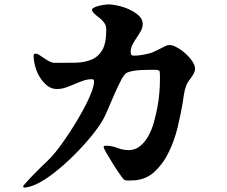

<svg xmlns="http://www.w3.org/2000/svg" viewBox="-20 -814 1040 880"><path d="M232 -526Q280 -526 322.5 -526.5Q365 -527 397.5 -540Q430 -553 448.5 -584Q467 -615 467 -677Q467 -695 460 -706Q453 -717 443.5 -725.5Q434 -734 423 -742Q412 -750 404 -762Q398 -771 407 -777Q416 -783 430 -786.5Q444 -790 458 -792Q472 -794 477 -794Q494 -794 521 -788Q548 -782 573 -770.5Q598 -759 616 -742.5Q634 -726 634 -704Q634 -687 625.5 -672Q617 -657 606.5 -641.5Q596 -626 587.5 -610Q579 -594 579 -577Q579 -568 581.5 -563.5Q584 -559 594 -559Q614 -559 633 -562.5Q652 -566 671 -571Q680 -574 691 -579.5Q702 -585 713.5 -590.5Q725 -596 734.5 -601Q744 -606 750 -607Q765 -610 786.5 -599Q808 -588 827.5 -571Q847 -554 860.5 -534.5Q874 -515 874 -499Q874 -489 869 -479Q864 -469 857 -459.5Q850 -450 843 -440Q836 -430 833 -420Q826 -401 823 -381Q820 -361 817 -341Q809 -293 794.5 -232Q780 -171 753.5 -116.5Q727 -62 685.5 -24.5Q644 13 582 13Q572 13 566.5 13.5Q561 14 551 11Q547 10 531.5 -12Q516 -34 499 -61Q482 -88 468.5 -111.5Q455 -135 455 -140Q455 -145 459 -145.5Q463 -146 467 -146Q493 -146 518 -136Q543 -126 570 -126Q599 -126 621 -143.5Q643 -161 659 -189Q675 -217 685 -252.5Q695 -288 701.5 -323Q708 -358 710.5 -390Q713 -422 713 -443Q713 -447 713 -453.5Q713 -460 713 -467Q713 -474 712.5 -480Q712 -486 711 -489Q709 -491 704 -492.5Q699 -494 697 -494Q683 -494 664.5 -494Q646 -494 627 -493Q608 -492 590 -489Q572 -486 560 -480Q550 -475 535 -446.5Q520 -418 504.5 -382.5Q489 -347 475 -314Q461 -281 453 -267Q432 -230 395.5 -186Q359 -142 316.5 -100Q274 -58 229.5 -23Q185 12 147 30Q144 31 134.5 35Q125 39 114 42Q103 45 94.5 45.5Q86 46 86 40Q86 38 94.5 28.5Q103 19 113.5 7.5Q124 -4 134 -14Q144 -24 147 -27Q165 -46 184 -63.5Q203 -81 220 -100Q233 -114 252 -139.5Q271 -165 292.5 -197Q314 -229 335 -264.5Q356 -300 373 -333Q390 -366 400.5 -394.5Q411 -423 411 -441Q411 -451 402 -451Q381 -451 361 -444Q341 -437 321.5 -428.5Q302 -420 282 -413Q262 -406 241 -406Q215 -406 195.5 -422Q176 -438 162 -461Q148 -484 141 -511Q134 -538 134 -559Q134 -568 144 -568Q151 -568 161 -561.5Q171 -555 182.5 -547Q194 -539 206.5 -532.5Q219 -526 232 -526Z"/></svg>

Font: SoukouMincho
Style: Regular
Weight: 400
Designer: Dr. Ken Lunde (project architect, glyph set definition & overall production); Masataka HATTORI  (production & ideograph 
Foundry: Adobe Systems Incorporated
Version: Version 1.00